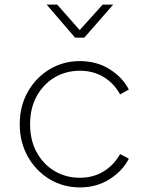

<svg xmlns="http://www.w3.org/2000/svg" viewBox="-20 -804 647 836"><path d="M328 12Q401 12 457.5 -24Q514 -60 541 -113L503 -133Q475 -84 430 -57Q385 -30 328 -30Q267 -30 218 -59Q169 -88 140 -140.5Q111 -193 111 -263Q111 -333 140 -385.5Q169 -438 218 -467Q267 -496 328 -496Q385 -496 430 -469.5Q475 -443 503 -393L541 -414Q514 -467 457.5 -502.5Q401 -538 328 -538Q255 -538 195.5 -502Q136 -466 101 -404Q66 -342 66 -263Q66 -185 101 -122.5Q136 -60 195.5 -24Q255 12 328 12ZM307 -640H347L473 -784H427L327 -673L229 -784H183Z"/></svg>

Font: Plus Jakarta Sans ExtraLight
Style: Regular
Weight: 200
Designer: Gumpita Rahayu
Foundry: Tokotype
Version: Version 2.004; ttfautohint (v1.8.3)